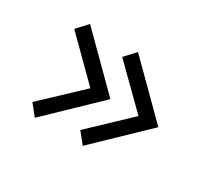

<svg xmlns="http://www.w3.org/2000/svg" viewBox="-79 -658 659 601"><g transform="rotate(30 250.0 -358.0)"><path d="M269.5 -357.4 93.8 -188.5 62.5 -227.5 198.2 -355.5 61.5 -491.2 96.7 -529.3ZM443.4 -356.4 267.6 -187.5 236.3 -226.6 372.1 -355.5 235.4 -490.2 270.5 -528.3Z"/></g></svg>

Font: Dotum
Style: Regular
Weight: 400
Version: Version 2.21